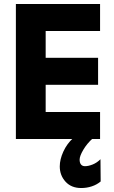

<svg xmlns="http://www.w3.org/2000/svg" viewBox="-20 -700 574 967"><path d="M60 -680H484V-544H210V-409H474V-273H210V-136H484V0H60ZM281 138Q281 103 299 63.5Q317 24 348 -4H448Q418 23 399.5 54.5Q381 86 381 104Q381 120 388 128.5Q395 137 408 137Q425 137 446.5 128.5Q468 120 486 102L487 214Q468 230 442.5 238.5Q417 247 389 247Q339 247 310 215Q281 183 281 138Z"/></svg>

Font: Teachers[wght]
Style: Regular
Weight: 400
Designer: Alfredo Marco Pradil & Chank Diesel
Version: Version 1.000;Glyphs 3.1.2 (3151)